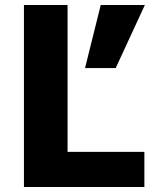

<svg xmlns="http://www.w3.org/2000/svg" viewBox="-20 -750 657 770"><path d="M251 -730V-141H559V0H76V-730ZM444 -477H321L384 -730H561Z"/></svg>

Font: M PLUS 1p ExtraBold
Style: Regular
Weight: 800
Version: Version 1.062